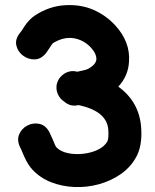

<svg xmlns="http://www.w3.org/2000/svg" viewBox="-20 -748 624 771"><path d="M111 -66Q142 -33 186 -16Q230 1 279.5 3Q329 5 376.5 -8Q424 -21 463 -47.5Q502 -74 525 -114Q552 -160 547 -234Q540 -339 455 -400Q495 -443 498 -500Q504 -580 442 -647Q405 -687 354 -709Q303 -731 240 -727Q176 -723 119 -685Q97 -670 78 -642L68 -626Q64 -620 61 -617Q40 -591 45.5 -566Q51 -541 72 -525Q93 -509 119 -509.5Q145 -510 165 -535Q170 -542 178 -554L187 -568L193 -575Q236 -601 276 -594.5Q316 -588 345 -557Q368 -532 367 -509Q365 -489 335 -472Q328 -468 313 -465Q298 -462 290 -460Q285 -461 281 -462Q254 -465 232.5 -448Q211 -431 207 -404Q205 -385 213.5 -367.5Q222 -350 238 -340Q263 -318 295 -326Q410 -302 415 -226Q417 -191 411 -180Q399 -159 372.5 -146.5Q346 -134 314 -130.5Q282 -127 253 -133Q224 -139 207 -156Q203 -160 198 -173L190 -192Q184 -206 179 -216Q164 -245 138.5 -250.5Q113 -256 90 -244Q67 -232 57 -208.5Q47 -185 61 -156Q64 -151 68 -141L77 -120Q92 -86 111 -66Z"/></svg>

Font: Balsamiq Sans
Style: Bold
Weight: 700
Designer: Michael Angeles
Foundry: Balsamiq SRL
Version: Version 1.020; ttfautohint (v1.8.4.7-5d5b);gftools[0.9.26]